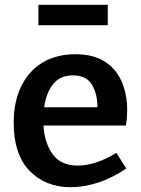

<svg xmlns="http://www.w3.org/2000/svg" viewBox="-20 -769 589 800"><path d="M275 11Q169 11 103 -57.5Q37 -126 37 -257Q37 -345 68.5 -409.5Q100 -474 157.5 -508.5Q215 -543 294 -543Q369 -543 416.5 -512.5Q464 -482 487 -429Q510 -376 510 -309Q510 -279 505 -246H161Q166 -171 200.5 -125Q235 -79 304 -79Q339 -79 380 -92Q421 -105 465 -132L506 -67Q449 -28 390 -8.5Q331 11 275 11ZM284 -455Q230 -455 201 -418Q172 -381 164 -322H386Q386 -379 362.5 -417Q339 -455 284 -455ZM429 -749V-664H140V-749Z"/></svg>

Font: Bitter SemiBold
Style: Regular
Weight: 600
Designer: Sol Matas, and Bitter project Authors
Foundry: Sol Matas
Version: Version 2.001